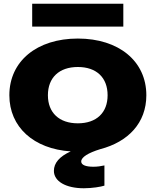

<svg xmlns="http://www.w3.org/2000/svg" viewBox="-20 -794 832 1026"><path d="M516 3C665 -36 762 -137 762 -285C762 -467 615 -588 396 -588C177 -588 30 -467 30 -285C30 -115 160 2 358 15C298 42 268 77 268 119C268 175 332 212 428 212C473 212 520 204 538 198V90C520 94 500 97 479 97C437 97 414 87 414 69C414 46 451 23 516 3ZM639 -652V-774H152V-652ZM236 -285C236 -379 296 -436 396 -436C496 -436 555 -379 555 -285C555 -192 496 -135 396 -135C296 -135 236 -192 236 -285Z"/></svg>

Font: Bounded
Style: Bold
Weight: 700
Designer: Vlad Churkin
Version: Version 3.0